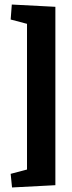

<svg xmlns="http://www.w3.org/2000/svg" viewBox="-20 -707 318 846"><path d="M32 -687 224 -677V109L33 119L27 59L99 40V-602L27 -621Z"/></svg>

Font: Grenze Gotisch ExtraBold
Style: Regular
Weight: 800
Designer: Renata Polastri
Foundry: Omnibus-Type
Version: Version 1.001